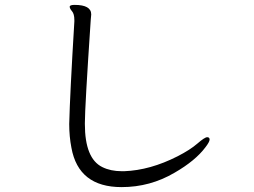

<svg xmlns="http://www.w3.org/2000/svg" viewBox="-20 -740 1040 785"><path d="M353 -681 351 -659Q327 -301 327 -237V-233Q327 -92 398 -57Q432 -40 478 -40H488Q594 -44 706 -101Q757 -127 787 -153Q817 -179 827 -179Q837 -179 837 -169.5Q837 -160 820 -138Q779 -83 694 -34Q594 25 477 25Q301 25 272 -136Q263 -182 263 -233Q266 -355 284 -652V-658Q284 -683 274.5 -694Q265 -705 265 -712.5Q265 -720 285 -720Q353 -720 353 -681Z"/></svg>

Font: LXGW Bright GB
Style: Regular
Weight: 400
Designer: Christian Thalmann (Catharsis Fonts)
Foundry: LXGW / Christian Thalmann (Catharsis Fonts) / Fontworks Inc.
Version: Version 5.510